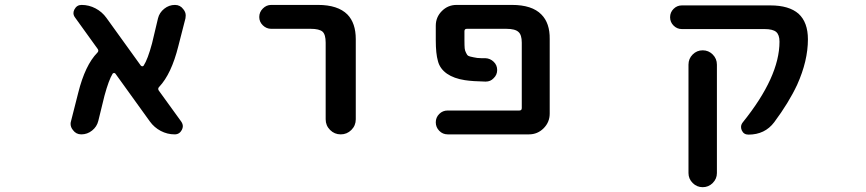

<svg xmlns="http://www.w3.org/2000/svg" viewBox="-20 -568 3540 785"><path d="M694.3 -18.6Q664.1 -18.6 637.2 -32.7Q610.4 -46.9 592.8 -71.3L452.1 -266.6Q450.2 -269.5 446.3 -269.5Q442.4 -269.5 440.4 -266.6Q424.8 -241.2 407.2 -176.8L381.8 -73.2Q376 -49.8 356.4 -34.2Q336.9 -18.6 312.5 -18.6Q291 -18.6 278.3 -36.1Q268.6 -47.9 268.6 -61.5Q268.6 -67.4 270.5 -73.2L299.8 -188.5Q328.1 -301.8 377.9 -352.5Q384.8 -359.4 379.9 -367.2L287.1 -496.1Q280.3 -504.9 280.3 -514.6Q280.3 -521.5 284.2 -529.3Q293.9 -547.9 313.5 -547.9Q343.8 -547.9 370.6 -533.7Q397.5 -519.5 415 -495.1L555.7 -299.8Q558.6 -296.9 562 -296.9Q565.4 -296.9 567.4 -299.8Q584 -325.2 601.6 -390.6L626 -493.2Q631.8 -516.6 651.4 -532.2Q670.9 -547.9 695.3 -547.9Q716.8 -547.9 729.5 -530.3Q739.3 -518.6 739.3 -504.9Q739.3 -499 738.3 -493.2L709 -378.9Q680.7 -265.6 630.9 -212.9Q624 -206.1 628.9 -198.2L720.7 -71.3Q727.5 -61.5 727.5 -51.8Q727.5 -44.9 723.6 -37.1Q713.9 -18.6 694.3 -18.6Z M1311.5 -80.1V-393.6Q1311.5 -426.8 1298.8 -438.5Q1285.2 -450.2 1250 -450.2H1088.9Q1069.3 -450.2 1054.7 -464.4Q1040 -478.5 1040 -498.5Q1040 -518.6 1054.7 -533.2Q1069.3 -547.9 1088.9 -547.9H1280.3Q1361.3 -547.9 1400.4 -508.8Q1434.6 -473.6 1434.6 -408.2V-80.1Q1434.6 -54.7 1416.5 -36.6Q1398.4 -18.6 1373 -18.6Q1347.7 -18.6 1329.6 -36.6Q1311.5 -54.7 1311.5 -80.1Z M1810.5 -18.6Q1790 -18.6 1775.9 -33.2Q1761.7 -47.9 1761.7 -67.9Q1761.7 -87.9 1775.9 -102.1Q1790 -116.2 1810.5 -116.2H2103.5Q2113.3 -116.2 2113.3 -126V-393.6Q2113.3 -425.8 2099.6 -437.5Q2085.9 -450.2 2049.8 -450.2H1888.7Q1878.9 -450.2 1878.9 -440.4V-403.3Q1878.9 -380.9 1879.9 -370.1Q1880.9 -360.4 1885.7 -351.6Q1889.6 -342.8 1894.5 -339.8Q1899.4 -336.9 1915 -334Q1930.7 -330.1 1948.2 -330.1Q1955.1 -330.1 1964.8 -330.1Q1984.4 -329.1 1998.5 -315.4Q2012.7 -301.8 2012.7 -281.7Q2012.7 -261.7 1998 -248Q1985.4 -234.4 1965.8 -234.4Q1965.8 -234.4 1964.8 -234.4Q1913.1 -235.4 1880.9 -240.2Q1835.9 -247.1 1807.6 -266.6Q1778.3 -287.1 1770.5 -318.4Q1761.7 -348.6 1761.7 -403.3V-462.9Q1761.7 -498 1786.6 -522.9Q1811.5 -547.9 1846.7 -547.9H2073.2Q2155.3 -547.9 2193.4 -508.8Q2228.5 -473.6 2227.5 -408.2V-103.5Q2227.5 -68.4 2202.6 -43.5Q2177.7 -18.6 2142.6 -18.6Z M2794.9 139.6V-303.7Q2794.9 -328.1 2812 -345.2Q2829.1 -362.3 2853 -362.3Q2877 -362.3 2894 -345.2Q2911.1 -328.1 2911.1 -303.7V139.6Q2911.1 163.1 2894 180.2Q2877 197.3 2853 197.3Q2829.1 197.3 2812 180.2Q2794.9 163.1 2794.9 139.6ZM3040 -17.6Q3020.5 -17.6 3012.7 -35.2Q3009.8 -42 3009.8 -48.8Q3009.8 -58.6 3016.6 -67.4Q3167 -253.9 3167 -397.5Q3167 -425.8 3153.3 -437.5Q3139.6 -449.2 3105.5 -449.2H2767.6Q2748 -449.2 2733.9 -463.4Q2719.7 -477.5 2719.7 -497.6Q2719.7 -517.6 2733.9 -531.7Q2748 -545.9 2767.6 -545.9H3129.9Q3206.1 -545.9 3245.1 -511.7Q3283.2 -476.6 3283.2 -407.2Q3283.2 -319.3 3239.3 -221.7Q3205.1 -148.4 3145.5 -68.4Q3107.4 -17.6 3040 -17.6Z"/></svg>

Font: Rounded-X Mgen+ 1m medium
Style: Regular
Weight: 500
Designer: [Source Han Sans]
Ryoko NISHIZUKA  (kana & ideographs); Paul D. Hunt (Latin, Greek & Cyrillic); Wenlong ZHANG  (bopomofo
Version: Version 1.059.20150602